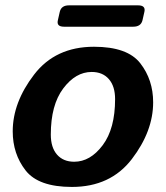

<svg xmlns="http://www.w3.org/2000/svg" viewBox="-20 -700 629 729"><path d="M223.1 -598.6Q193.8 -598.6 199.7 -623L207 -655.3Q212.9 -679.7 241.7 -679.7H504.4Q533.7 -679.7 528.3 -655.3L521 -623Q515.1 -598.6 485.8 -598.6ZM28.3 -201.2Q28.3 -311 109.4 -416.7Q190.4 -522.5 336.9 -522.5Q463.9 -522.5 512.7 -459.7Q561.5 -397 561.5 -311.5Q561.5 -201.7 480.5 -95.9Q399.4 9.8 252.9 9.8Q126 9.8 77.1 -53Q28.3 -115.7 28.3 -201.2ZM172.9 -189Q172.9 -140.1 196.5 -113Q220.2 -85.9 261.7 -85.9Q322.8 -85.9 369.9 -148.7Q417 -211.4 417 -323.7Q417 -372.6 393.3 -399.7Q369.6 -426.8 328.1 -426.8Q267.1 -426.8 220 -364Q172.9 -301.3 172.9 -189Z"/></svg>

Font: Istok
Style: Bold Italic
Weight: 700
Italic angle: -13°
Designer: Andrey V. Panov
Foundry: Andrey V. Panov
Version: Version 1.0.3